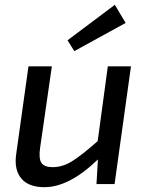

<svg xmlns="http://www.w3.org/2000/svg" viewBox="-20 -763 609 796"><path d="M288 -551 260 -596 456 -743 501 -668ZM523 -488 455 0H380L386 -102Q267 13 164 13Q98 13 68 -23.5Q38 -60 47 -123L98 -488H195L146 -148Q140 -105 152 -87.5Q164 -70 198 -70Q239 -70 278 -94Q317 -118 385 -178L427 -488Z"/></svg>

Font: Exo 2.0 Medium
Style: Italic
Weight: 500
Italic angle: -8°
Designer: Natanael Gama
Version: Version 1.001;PS 001.001;hotconv 1.0.70;makeotf.lib2.5.58329